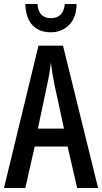

<svg xmlns="http://www.w3.org/2000/svg" viewBox="-20 -943 512 963"><path d="M367 0 319 -208H154L107 0H0L173 -714H296L472 0ZM253 -519Q241 -580 235 -629Q230 -579 217 -520L170 -298H301ZM364 -923Q364 -857 327.5 -819Q291 -781 234 -781Q177 -781 143 -816.5Q109 -852 107 -923H168Q173 -852 235 -852Q298 -852 305 -923Z"/></svg>

Font: Noto Sans Lao Looped ExtraCondensed Medium
Style: Regular
Weight: 500
Width: 2
Designer: Mark Frömberg, Ben Mitchell
Foundry: The Fontpad Ltd
Version: Version 1.002; ttfautohint (v1.8.4.7-5d5b)